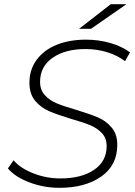

<svg xmlns="http://www.w3.org/2000/svg" viewBox="-20 -895 649 920"><path d="M18 -88 45 -127Q77 -89 139.5 -64.5Q202 -40 269 -40Q370 -40 430.5 -81Q491 -122 491 -195Q491 -233 468.5 -257Q446 -281 412.5 -295Q379 -309 322 -325Q256 -345 216 -362Q176 -379 148.5 -412Q121 -445 121 -498Q121 -562 156 -609Q191 -656 252 -680.5Q313 -705 392 -705Q453 -705 508.5 -689Q564 -673 603 -644L579 -602Q542 -630 493 -645Q444 -660 390 -660Q292 -660 232 -618Q172 -576 172 -503Q172 -464 195 -439Q218 -414 251.5 -400Q285 -386 344 -369Q410 -349 449 -332.5Q488 -316 515 -284Q542 -252 542 -201Q542 -103 465 -49Q388 5 265 5Q189 5 120 -21.5Q51 -48 18 -88ZM511 -875H586L416 -757H359Z"/></svg>

Font: Idrija
Style: Italic
Weight: 300
Italic angle: -11.3°
Designer: Julieta Ulanovsky
Foundry: Julieta Ulanovsky
Version: Version 7.200